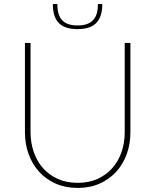

<svg xmlns="http://www.w3.org/2000/svg" viewBox="-20 -914 763 943"><path d="M361.5 -16Q416 -16 458.8 -35.2Q501.5 -54.5 531.2 -88Q561 -121.5 576.8 -166.8Q592.5 -212 592.5 -264V-703H620.5V-264Q620.5 -207 602.5 -157.2Q584.5 -107.5 550.8 -70.5Q517 -33.5 469.2 -12.2Q421.5 9 361.5 9Q301.5 9 253.5 -12.2Q205.5 -33.5 172 -70.5Q138.5 -107.5 120.5 -157.2Q102.5 -207 102.5 -264V-703H130V-265Q130 -213 145.8 -167.5Q161.5 -122 191.2 -88.2Q221 -54.5 264 -35.2Q307 -16 361.5 -16ZM361 -771Q297.5 -771 268.5 -801.2Q239.5 -831.5 239.5 -894H261.5Q261.5 -869 266.8 -849.5Q272 -830 283.8 -816.5Q295.5 -803 314.5 -796Q333.5 -789 361 -789Q388.5 -789 407.5 -796Q426.5 -803 438.5 -816.5Q450.5 -830 455.8 -849.5Q461 -869 461 -894H482.5Q482.5 -833 453.5 -802Q424.5 -771 361 -771Z"/></svg>

Font: Lato ExtraLight
Style: Regular
Weight: 275
Designer: Lukasz Dziedzic with Adam Twardoch and Botio Nikoltchev
Foundry: tyPoland Lukasz Dziedzic
Version: Version 2.015; 2015-08-06; http://www.latofonts.com/